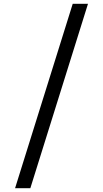

<svg xmlns="http://www.w3.org/2000/svg" viewBox="-20 -843 540 1006"><path d="M59 143 361 -823H441L139 143Z"/></svg>

Font: Zed Mono
Style: Regular
Weight: 400
Monospace: yes
Designer: Belleve Invis
Foundry: Belleve Invis
Version: Version 1.0.0; ttfautohint (v1.8.4)